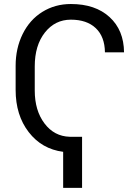

<svg xmlns="http://www.w3.org/2000/svg" viewBox="-20 -741 689 947"><path d="M384.8 185.5H291.5V7.8Q186 -5.9 121.6 -89.4Q57.1 -172.9 57.1 -297.4V-416.5Q57.1 -502.9 91.8 -573.2Q126.5 -643.6 189 -682.4Q251.5 -721.2 329.6 -721.2Q450.2 -721.2 520.5 -656.7Q590.8 -592.3 591.8 -482.9H497.6Q496.6 -560.1 452.4 -602.1Q408.2 -644 329.6 -644Q251.5 -644 201.4 -580.6Q151.4 -517.1 151.4 -413.6V-294.4Q151.4 -195.8 199.5 -132.1Q247.6 -68.4 324.2 -66.4H384.8Z"/></svg>

Font: Roboto
Style: Regular
Weight: 400
Designer: Google
Version: Version 2.001047; 2015